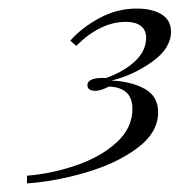

<svg xmlns="http://www.w3.org/2000/svg" viewBox="-20 -774 419 448"><path d="M379 -700Q379 -661 334.5 -629.5Q290 -598 240 -586Q287 -584 318 -566.5Q349 -549 349 -512Q349 -465 301 -429Q253 -393 182 -372Q111 -351 43 -346V-364Q103 -369 160 -389Q217 -409 253 -442.5Q289 -476 289 -520Q289 -570 234 -572Q215 -562 202 -562Q195 -562 189.5 -565Q184 -568 184 -575Q184 -594 228 -592Q271 -608 296 -632Q321 -656 321 -686Q321 -704 308.5 -713.5Q296 -723 274 -723Q214 -723 158 -667L144 -679Q169 -708 210.5 -731Q252 -754 299 -754Q335 -754 357 -740.5Q379 -727 379 -700Z"/></svg>

Font: Playfair Display
Style: Italic
Weight: 400
Italic angle: -14°
Designer: Claus Eggers Sørensen
Foundry: Claus Eggers Sørensen
Version: Version 1.200; ttfautohint (v1.6)